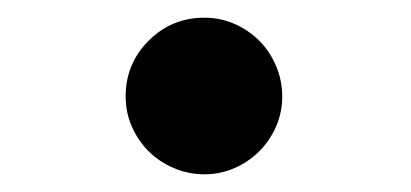

<svg xmlns="http://www.w3.org/2000/svg" viewBox="-20 -139 464 217"><path d="M122 -30Q122 -67 148 -93Q174 -119 211 -119Q229 -119 245 -112Q261 -105 273 -93Q285 -81 292 -64.5Q299 -48 299 -30Q299 -12 292 4Q285 20 273 32Q261 44 245 51Q229 58 211 58Q193 58 176.5 51Q160 44 148 32Q136 20 129 4Q122 -12 122 -30Z"/></svg>

Font: Cafe24 ClassicType
Style: Regular
Weight: 400
Designer: Cafe24 thkim, hmlim, mnelim & 4IR
Foundry: Cafe24
Version: Version 1.000